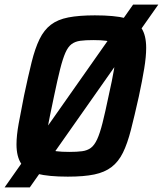

<svg xmlns="http://www.w3.org/2000/svg" viewBox="-34 -763 711 838"><path d="M-14 55 547 -743H657L96 55ZM262 8Q178 8 129 -4.5Q80 -17 59 -48Q38 -79 38 -133Q38 -171 47.5 -223.5Q57 -276 71 -346Q89 -431 104 -491.5Q119 -552 138.5 -592Q158 -632 188 -655Q218 -678 264.5 -687Q311 -696 380 -696Q466 -696 514.5 -683.5Q563 -671 583.5 -640Q604 -609 604 -554Q604 -516 595.5 -464Q587 -412 572 -342Q553 -257 537.5 -196.5Q522 -136 502.5 -96.5Q483 -57 453 -34Q423 -11 377.5 -1.5Q332 8 262 8ZM269 -100Q302 -100 324.5 -103Q347 -106 362.5 -117.5Q378 -129 390 -155Q402 -181 413.5 -226.5Q425 -272 440 -344Q456 -415 463.5 -459.5Q471 -504 471 -530Q471 -558 461 -570Q451 -582 429.5 -585Q408 -588 373 -588Q339 -588 316.5 -585Q294 -582 278.5 -570.5Q263 -559 251.5 -533Q240 -507 228.5 -461.5Q217 -416 202 -344Q192 -296 184.5 -260Q177 -224 173.5 -199.5Q170 -175 170 -157Q170 -130 180 -118Q190 -106 212 -103Q234 -100 269 -100Z"/></svg>

Font: Saira SemiCondensed SemiBold
Style: Italic
Weight: 600
Width: 4
Italic angle: -12°
Designer: Hector Gatti with collaboration of the Omnibus-Type team
Foundry: Omnibus-Type
Version: Version 1.101